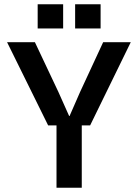

<svg xmlns="http://www.w3.org/2000/svg" viewBox="-20 -877 644 897"><path d="M13 -680H143L253 -447L303 -335H305L354 -447L462 -680H591L401 -291H362V0H244V-291H205ZM156 -857H275V-744H156ZM331 -857H450V-744H331Z"/></svg>

Font: CyStack Display SemiBold
Style: Regular
Weight: 600
Designer: Weizhong Zhang
Foundry: 本地遙控
Version: Version 1.000;Glyphs 3.1.2 (3151)